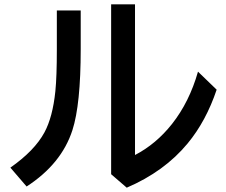

<svg xmlns="http://www.w3.org/2000/svg" viewBox="-20 -827 1040 884"><path d="M241.7 -778.8H351.6V-601.1Q351.6 -345.7 313.5 -228Q263.2 -72.3 102.5 31.7L27.8 -55.2Q139.2 -133.3 184.6 -217.3Q222.7 -288.1 234.9 -407.2Q241.7 -474.6 241.7 -599.1ZM491.7 -807.1H601.6V-113.3Q698.7 -163.6 772 -256.3Q852.1 -357.9 891.6 -497.1L977.5 -414.1Q928.7 -269 843.8 -166.5Q736.8 -37.1 563.5 37.1L491.7 -24.9Z"/></svg>

Font: BIZ UDGothic
Style: Bold
Weight: 700
Monospace: yes
Designer: TypeBank Co., Ltd.
Foundry: Morisawa Inc.
Version: Version 1.05